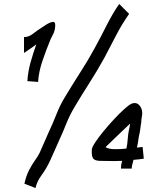

<svg xmlns="http://www.w3.org/2000/svg" viewBox="-20 -824 806 968"><path d="M172 -411 118 -415Q121 -463 134.5 -511Q148 -559 163 -600Q149 -590 133.5 -579Q118 -568 101 -557V-637Q125 -637 146.5 -654Q168 -671 189 -684Q201 -692 211 -698.5Q221 -705 230 -709Q247 -716 253.5 -712Q260 -708 258 -689Q257 -670 248 -652Q239 -634 235 -626Q213 -573 194 -517Q175 -461 172 -411ZM159 124 103 102Q112 62 126.5 34Q141 6 156 -15Q171 -36 180 -54Q194 -84 204.5 -109.5Q215 -135 224 -154Q247 -203 265 -249Q283 -295 307 -334Q348 -402 386.5 -462Q425 -522 455 -577Q489 -639 518 -697Q547 -755 581 -804L631 -754Q593 -700 564.5 -644Q536 -588 507 -534Q470 -467 431.5 -407Q393 -347 358 -288Q332 -245 314.5 -201Q297 -157 278 -116Q265 -88 254.5 -63Q244 -38 233 -15Q214 26 190 58.5Q166 91 159 124ZM699 -83 705 -24Q692 -22 679 -20.5Q666 -19 653 -18Q649 -4 646.5 7.5Q644 19 644 26H590Q590 15 591.5 5.5Q593 -4 596 -13Q576 -12 557 -12Q508 -12 482.5 -13Q457 -14 449 -26Q441 -38 443 -71Q444 -82 460.5 -107Q477 -132 502.5 -163Q528 -194 555.5 -223.5Q583 -253 607 -274.5Q631 -296 643 -301Q669 -312 686 -289Q703 -266 694 -228Q693 -226 693.5 -225.5Q694 -225 693 -222Q692 -214 692 -207L693 -214Q692 -210 692 -206Q691 -201 691 -200.5Q691 -200 691 -202Q689 -189 687.5 -175.5Q686 -162 683 -149Q679 -133 677 -115.5Q675 -98 670 -80Q677 -81 684.5 -81.5Q692 -82 699 -83ZM630 -168Q632 -176 633.5 -184.5Q635 -193 636 -201Q618 -184 594.5 -161.5Q571 -139 548.5 -117.5Q526 -96 512 -82Q519 -78 530 -75Q541 -72 557 -72Q572 -72 587 -72.5Q602 -73 617 -75L618 -79Q622 -96 624 -123.5Q626 -151 630 -168Z"/></svg>

Font: Syne
Style: Italic
Weight: 400
Italic angle: -9°
Designer: Lucas Descroix
Foundry: Bonjour Monde
Version: Version 2.000; ttfautohint (v1.8.3)